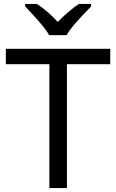

<svg xmlns="http://www.w3.org/2000/svg" viewBox="-20 -964 596 984"><path d="M323 0H233V-635H10V-714H545V-635H323ZM232 -784Q219 -807 197 -833.5Q175 -860 151 -886Q127 -912 109 -931V-944H169Q195 -927 223 -903Q251 -879 276 -852Q303 -879 331 -903Q359 -927 385 -944H447V-931Q428 -912 403.5 -886Q379 -860 356.5 -833.5Q334 -807 322 -784Z"/></svg>

Font: Noto Sans Javanese
Style: Regular
Weight: 400
Designer: Monotype Design Team
Foundry: Monotype Imaging Inc.
Version: Version 2.004